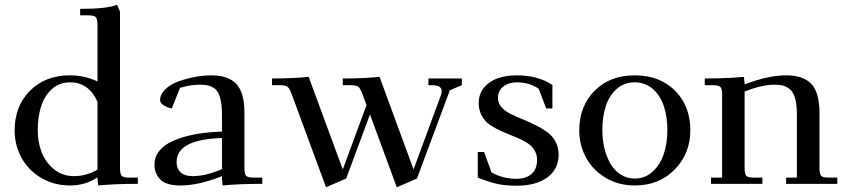

<svg xmlns="http://www.w3.org/2000/svg" viewBox="-20 -766 3527 800"><path d="M41 -223.1Q41 -323.2 104.7 -387.7Q168.5 -452.1 272 -452.1Q331.1 -452.1 386.2 -426.8V-662.1Q386.2 -687 379.2 -694.6Q372.1 -702.1 347.2 -702.1H314V-729Q425.8 -729 467.8 -746.1L480 -717.8V-65.9Q480 -41 487.1 -33.4Q494.1 -25.9 519 -25.9H554.2V0Q459 0 389.2 6.8L386.2 -21V-26.9Q335.4 6.8 272 6.8Q205.1 6.8 151.9 -24.7Q98.6 -56.2 69.8 -108.4Q41 -160.6 41 -223.1ZM137.2 -223.1Q137.2 -174.8 153.3 -132.3Q169.4 -89.8 204.6 -61Q239.7 -32.2 288.1 -32.2Q340.8 -32.2 386.2 -59.1V-341.8Q350.1 -422.9 272 -422.9Q227.5 -422.9 196.5 -395Q165.5 -367.2 151.4 -323Q137.2 -278.8 137.2 -223.1Z M623.5 -81.1Q623.5 -109.9 640.6 -133.1Q657.7 -156.2 685.3 -171.1Q712.9 -186 750.5 -196.5Q788.1 -207 825.9 -211.7Q863.8 -216.3 904.8 -217.8V-290Q904.8 -322.8 900.1 -345.5Q895.5 -368.2 887.9 -381.3Q880.4 -394.5 867.7 -401.6Q855 -408.7 842.3 -410.9Q829.6 -413.1 810.5 -413.1Q773.4 -413.1 730 -399.9L695.8 -314Q676.8 -317.9 661.9 -327.4Q647 -336.9 647 -348.1Q647 -373.5 669.2 -394.5Q691.4 -415.5 725.3 -427.5Q759.3 -439.5 794.7 -445.8Q830.1 -452.1 860.8 -452.1Q930.7 -452.1 964.6 -416.5Q998.5 -380.9 998.5 -294.9V-65.9Q998.5 -41 1005.6 -33.4Q1012.7 -25.9 1037.6 -25.9H1072.8V0Q977.5 0 907.7 6.8L904.8 -21V-32.2Q808.6 6.8 731 6.8Q672.4 6.8 647.9 -18.1Q623.5 -43 623.5 -81.1ZM715.8 -90.8Q715.8 -63.5 732.7 -47.9Q749.5 -32.2 780.8 -32.2Q807.6 -32.2 834.2 -37.8Q860.8 -43.5 904.8 -61V-190.9Q715.8 -185.1 715.8 -90.8Z M1113.3 -411.1V-439Q1201.2 -439 1266.1 -445.8L1408.2 -60.1L1507.3 -328.1L1491.2 -371.1Q1482.4 -396 1474.1 -403.3Q1465.8 -410.6 1442.4 -411.1H1408.2V-439Q1496.6 -439 1561.5 -445.8L1703.1 -60.1L1817.4 -370.1Q1820.3 -378.9 1820.3 -387.2Q1820.3 -411.1 1778.3 -411.1H1765.1V-439H1904.3V-411.1L1854.5 -390.1L1717.3 -22L1633.3 14.2L1521.5 -289.1L1422.4 -22L1338.4 14.2L1196.3 -371.1Q1187.5 -396 1179.2 -403.3Q1170.9 -410.6 1147.5 -411.1Z M1970.7 -25.9V-132.8H1997.1L2027.8 -47.9Q2074.7 -21 2132.8 -21Q2170.9 -21 2194.3 -41Q2217.8 -61 2217.8 -100.1Q2217.8 -125.5 2204.3 -144.3Q2190.9 -163.1 2169.4 -175Q2147.9 -187 2122.1 -197.3Q2096.2 -207.5 2070.3 -219Q2044.4 -230.5 2022.9 -244.6Q2001.5 -258.8 1988 -282.5Q1974.6 -306.2 1974.6 -336.9Q1974.6 -375 1997.6 -401.9Q2020.5 -428.7 2055.2 -440.4Q2089.8 -452.1 2132.8 -452.1Q2221.2 -452.1 2281.7 -412.1V-314H2255.9L2224.6 -396Q2186 -422.9 2132.8 -422.9Q2099.6 -422.9 2077.1 -405.3Q2054.7 -387.7 2054.7 -357.9Q2054.7 -336.9 2068.6 -320.6Q2082.5 -304.2 2105 -292.7Q2127.4 -281.2 2154.3 -270.3Q2181.2 -259.3 2208 -246.3Q2234.9 -233.4 2257.3 -217.8Q2279.8 -202.1 2293.7 -177.7Q2307.6 -153.3 2307.6 -122.1Q2307.6 -61.5 2260.7 -26.9Q2213.9 7.8 2132.8 7.8Q2086.9 7.8 2053.7 0.7Q2020.5 -6.3 1970.7 -25.9Z M2393.6 -223.1Q2393.6 -323.2 2457.3 -387.7Q2521 -452.1 2624.5 -452.1Q2729 -452.1 2792.7 -388.2Q2856.4 -324.2 2856.4 -223.1Q2856.4 -126.5 2791.5 -59.8Q2726.6 6.8 2624.5 6.8Q2557.6 6.8 2504.4 -24.7Q2451.2 -56.2 2422.4 -108.4Q2393.6 -160.6 2393.6 -223.1ZM2489.7 -223.1Q2489.7 -185.1 2498 -149.9Q2506.3 -114.7 2522.5 -85.9Q2538.6 -57.1 2564.9 -39.6Q2591.3 -22 2624.5 -22Q2668.9 -22 2700.7 -52.2Q2732.4 -82.5 2746.6 -127Q2760.7 -171.4 2760.7 -223.1Q2760.7 -278.8 2746.3 -323Q2731.9 -367.2 2700.4 -395Q2668.9 -422.9 2624.5 -422.9Q2580.1 -422.9 2549.1 -395Q2518.1 -367.2 2503.9 -323Q2489.7 -278.8 2489.7 -223.1Z M2916.5 -411.1V-439Q3009.8 -439 3079.6 -445.8L3082.5 -418V-414.1Q3179.2 -452.1 3256.3 -452.1Q3326.2 -452.1 3360.4 -416.5Q3394.5 -380.9 3394.5 -294.9V-65.9Q3394.5 -41 3401.6 -33.4Q3408.7 -25.9 3433.6 -25.9H3468.8V0H3255.4V-25.9H3300.3V-290Q3300.3 -330.1 3293.2 -355.7Q3286.1 -381.3 3272 -393.3Q3257.8 -405.3 3243.2 -409.2Q3228.5 -413.1 3206.5 -413.1Q3155.3 -413.1 3082.5 -384.8V-65.9Q3082.5 -41 3089.6 -33.4Q3096.7 -25.9 3121.6 -25.9H3156.7V0H2942.4V-25.9H2988.8V-371.1Q2988.8 -396 2981.7 -403.6Q2974.6 -411.1 2949.7 -411.1Z"/></svg>

Font: Dihjauti S
Style: Bold
Weight: 700
Designer: T. Christopher White
Version: Version 3.0.0